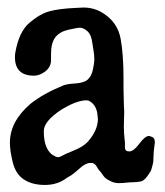

<svg xmlns="http://www.w3.org/2000/svg" viewBox="-20 -496 447 520"><path d="M349.6 -2.9 330.1 -2Q312.5 0 301.3 0Q290 0 279.3 -5.4Q268.6 -10.7 264.6 -14.6Q260.7 -18.6 256.8 -24.4Q252.9 -30.3 249.5 -33.7Q246.1 -37.1 243.2 -43Q236.3 -54.7 228.5 -54.7H224.6Q211.9 -54.7 195.8 -40Q179.7 -25.4 173.8 -22Q168 -18.6 160.2 -13.7Q135.7 4.9 101.6 4.9Q67.4 4.9 44.9 -9.8Q22.5 -24.4 14.6 -56.2Q6.8 -87.9 6.8 -109.4Q6.8 -167 62.5 -214.8Q96.7 -242.2 151.4 -264.6Q161.1 -268.6 184.1 -270Q207 -271.5 217.3 -280.3Q227.5 -289.1 231.4 -306.6Q235.4 -324.2 235.4 -335.9Q235.4 -347.7 233.4 -358.4Q231.4 -369.1 230.5 -377Q229.5 -384.8 228.5 -388.7Q227.5 -392.6 225.6 -398.4Q221.7 -408.2 212.9 -414.6Q204.1 -420.9 196.8 -420.9Q189.5 -420.9 165.5 -415.5Q141.6 -410.2 129.9 -395Q118.2 -379.9 118.2 -349.6V-331.1Q117.2 -313.5 102.1 -302.2Q86.9 -291 72.3 -291Q20.5 -291 20.5 -340.8Q20.5 -349.6 21.5 -353.5Q31.2 -410.2 60.1 -434.6Q88.9 -459 115.2 -465.8Q141.6 -472.7 185.5 -474.6L206.1 -475.6Q237.3 -475.6 262.7 -458Q298.8 -433.6 306.6 -391.6Q314.5 -349.6 314.5 -283.2V-257.8L315.4 -214.8L316.4 -193.4L315.4 -153.3Q315.4 -134.8 318.4 -109.4V-96.7Q318.4 -85.9 330.1 -85.9Q341.8 -85.9 357.4 -106.9Q373 -127.9 383.8 -127.9Q384.8 -127.9 392.1 -125Q399.4 -122.1 399.4 -110.4L396.5 -86.9L395.5 -67.4Q395.5 -56.6 394 -52.2Q392.6 -47.9 391.6 -43Q390.6 -38.1 389.2 -34.7Q387.7 -31.2 384.8 -27.3Q372.1 -6.8 362.3 -4.9Q352.5 -2.9 349.6 -2.9ZM245.1 -173.8 244.1 -183.6Q242.2 -210.9 221.7 -222.7Q213.9 -226.6 193.8 -221.2Q173.8 -215.8 146.5 -199.2Q98.6 -168 98.6 -140.6Q98.6 -85.9 129.9 -72.3Q133.8 -70.3 137.7 -70.3Q141.6 -70.3 151.4 -75.7Q161.1 -81.1 165 -82L178.7 -87.9Q206.1 -98.6 218.8 -113.3Q245.1 -143.6 245.1 -173.8Z"/></svg>

Font: Essays1743
Style: Medium
Weight: 500
Designer: Based on the typeface in a 1743 English translation of the essays of Montaigne.  PostScript/TrueType font designed by Jo
Version: Version 002.100